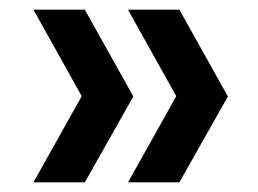

<svg xmlns="http://www.w3.org/2000/svg" viewBox="-20 -466 532 396"><path d="M155 -446 255 -267 155 -90H49L174 -313V-222L49 -446ZM350 -446 450 -267 350 -90H244L369 -313V-222L244 -446Z"/></svg>

Font: SUSE SemiBold
Style: Regular
Weight: 600
Designer: Rene Bieder
Foundry: SUSE
Version: Version 1.000